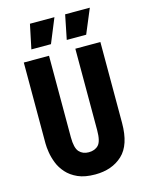

<svg xmlns="http://www.w3.org/2000/svg" viewBox="-127 -930 787 1022"><g transform="rotate(-15 266.0 -418.5)"><path d="M269 14Q212 14 174 -3Q136 -20 112 -47Q88 -74 76 -105Q64 -136 59.5 -165Q55 -194 55 -214V-660H194V-211Q194 -152 213.5 -130.5Q233 -109 266 -109Q300 -109 319.5 -129.5Q339 -150 339 -211V-660H477V-214Q477 -93 419.5 -39.5Q362 14 269 14ZM220 -717H112L140 -851H275ZM414 -717H307L334 -851H470Z"/></g></svg>

Font: Bricolage Grotesque 10pt Condensed Bricolage Grotesque 10pt Condensed Regular
Style: Bold
Weight: 700
Width: 3
Designer: Mathieu Triay
Foundry: Atelier Triay
Version: Version 1.000; ttfautohint (v1.8.4.7-5d5b);gftools[0.9.32]